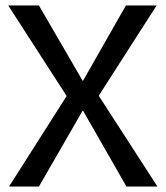

<svg xmlns="http://www.w3.org/2000/svg" viewBox="-20 -680 604 700"><path d="M13 0 223 -330 10 -660H122L281 -386H283L439 -660H551L340 -331L554 0H441L283 -276H281L122 0Z"/></svg>

Font: Bricolage Grotesque 96pt
Style: Regular
Weight: 400
Version: Version 1.001;gftools[0.9.33.dev8+g029e19f]